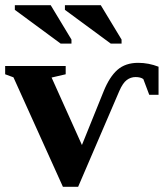

<svg xmlns="http://www.w3.org/2000/svg" viewBox="-20 -715 645 745"><path d="M559.1 -347.2 536.1 -408.2Q525.4 -416 505.9 -416Q487.3 -416 471.9 -404.5Q456.5 -393.1 442.9 -361.8L283.2 9.8H224.1L32.2 -415L0 -426.8V-459H234.9V-426.8L180.2 -414.1L297.9 -152.3L381.8 -359.9Q404.8 -417 435.8 -444.1Q466.8 -471.2 516.1 -471.2Q556.6 -471.2 595.2 -456.1V-347.2ZM215.3 -545.9 37.6 -676.8V-694.8H176.8L257.3 -561.5V-545.9ZM409.7 -545.9 231.9 -676.8V-694.8H371.1L451.7 -561.5V-545.9Z"/></svg>

Font: Tinos
Style: Bold
Weight: 700
Designer: Steve Matteson
Foundry: Monotype Imaging Inc.
Version: Version 1.23